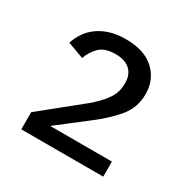

<svg xmlns="http://www.w3.org/2000/svg" viewBox="-98 -793 542 552"><g transform="rotate(30 173.0 -516.5)"><path d="M311 -329H39V-386L169 -491Q198 -515 214.5 -538.5Q231 -562 231 -589V-595Q231 -621 214.5 -636.5Q198 -652 166 -652Q131 -652 113.5 -635Q96 -618 88 -594L34 -614Q40 -632 50.5 -648Q61 -664 77.5 -676.5Q94 -689 117 -696.5Q140 -704 170 -704Q232 -704 265 -673.5Q298 -643 298 -595Q298 -551 271.5 -518.5Q245 -486 203 -454L106 -379H311Z"/></g></svg>

Font: IBM Plex Sans Arabic
Style: Regular
Weight: 400
Designer: Mike Abbink, Paul van der Laan, Pieter van Rosmalen, Wael Morcos, Khajak Apelian
Foundry: Bold Monday
Version: Version 1.005